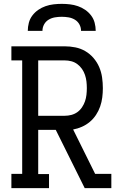

<svg xmlns="http://www.w3.org/2000/svg" viewBox="-20 -975 640 995"><path d="M39 0V-74H95V-662H39V-735H315Q343 -735 370.5 -729.5Q398 -724 422 -710Q446 -696 464.5 -674.5Q483 -653 494 -627.5Q505 -602 509 -574Q513 -546 513 -518Q513 -494 510 -470Q507 -446 499 -423Q491 -400 477.5 -379.5Q464 -359 445.5 -343.5Q427 -328 404.5 -318Q382 -308 359 -304L473 -74H557V0H419L269 -302H178V-73H234V0ZM315 -375Q333 -375 350 -379.5Q367 -384 381 -394Q395 -404 405 -419Q415 -434 420.5 -450Q426 -466 428 -483.5Q430 -501 430 -518Q430 -536 428 -553Q426 -570 420.5 -586.5Q415 -603 405 -617.5Q395 -632 381 -642.5Q367 -653 350 -657.5Q333 -662 315 -662H178V-375ZM124 -815Q124 -836 129.5 -857Q135 -878 148 -895Q161 -912 178.5 -924Q196 -936 216 -943Q236 -950 257.5 -952.5Q279 -955 300 -955Q321 -955 342.5 -952.5Q364 -950 384 -943Q404 -936 421.5 -924Q439 -912 452 -895Q465 -878 470.5 -857Q476 -836 476 -815H400Q400 -833 391.5 -848.5Q383 -864 368 -873Q353 -882 335.5 -885Q318 -888 300 -888Q282 -888 264.5 -885Q247 -882 232 -873Q217 -864 208.5 -848.5Q200 -833 200 -815Z"/></svg>

Font: Iosevka HT Extended
Style: Regular
Weight: 400
Width: 7
Monospace: yes
Designer: Belleve Invis
Foundry: Belleve Invis
Version: Version 32.3.0; ttfautohint (v1.8.4)